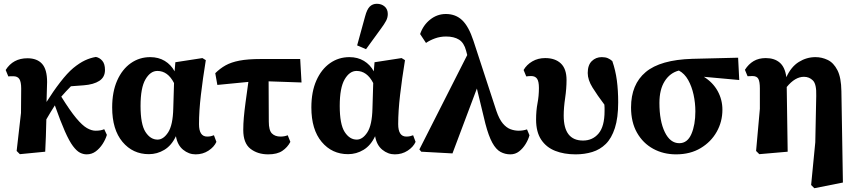

<svg xmlns="http://www.w3.org/2000/svg" viewBox="-20 -801 4531 1015"><path d="M85 14 68 -3 91 -204 92 -333Q92 -368 82.5 -383Q73 -398 50 -398Q45 -398 37 -398Q29 -398 24 -397L10 -431Q49 -493 125 -493Q176 -493 202.5 -463.5Q229 -434 229 -367Q228 -342 227.5 -315.5Q227 -289 226 -262Q261 -318 298.5 -366.5Q336 -415 367 -441Q400 -468 428.5 -481.5Q457 -495 487 -500Q507 -496 521 -479.5Q535 -463 535 -431Q535 -393 505 -373.5Q475 -354 422 -350L355 -345Q342 -332 329 -318Q316 -304 304 -290Q350 -216 382.5 -177Q415 -138 439.5 -124Q464 -110 485 -110Q500 -110 511 -112Q522 -114 531 -118L545 -88Q538 -64 522.5 -40Q507 -16 486 -0.5Q465 15 438 15Q420 15 402.5 6Q385 -3 365.5 -29Q346 -55 323 -107Q300 -159 270 -244Q259 -226 247.5 -208Q236 -190 225 -170Q224 -125 222.5 -79.5Q221 -34 219 1Z M723 -241Q723 -144 749 -103.5Q775 -63 813 -63Q844 -63 869 -101.5Q894 -140 896 -228L900 -362Q867 -426 812 -426Q775 -426 749 -381.5Q723 -337 723 -241ZM767 14Q682 14 627.5 -51Q573 -116 573 -233Q573 -316 599.5 -375.5Q626 -435 671.5 -467Q717 -499 774 -499Q818 -499 851 -479Q884 -459 903 -424L907 -472L1050 -494L1068 -483Q1052 -385 1042 -299Q1032 -213 1032 -145Q1032 -79 1075 -79Q1086 -79 1095 -81Q1104 -83 1111 -86L1124 -51Q1112 -24 1082 -4.5Q1052 15 1014 15Q978 15 948 -9.5Q918 -34 910 -81Q887 -32 849 -9Q811 14 767 14Z M1129 -352 1118 -414Q1143 -439 1172.5 -455.5Q1202 -472 1246 -480.5Q1290 -489 1358 -489H1567L1574 -365L1400 -371L1401 -158Q1401 -112 1417.5 -95.5Q1434 -79 1463 -79Q1474 -79 1484 -81Q1494 -83 1501 -86L1515 -51Q1500 -22 1472.5 -3.5Q1445 15 1398 15Q1342 15 1304 -14.5Q1266 -44 1266 -114Q1266 -146 1269 -180Q1272 -214 1278 -259Q1284 -304 1293 -368Z M1776 -241Q1776 -144 1802 -103.5Q1828 -63 1866 -63Q1897 -63 1922 -101.5Q1947 -140 1949 -228L1953 -362Q1920 -426 1865 -426Q1828 -426 1802 -381.5Q1776 -337 1776 -241ZM1820 14Q1735 14 1680.5 -51Q1626 -116 1626 -233Q1626 -316 1652.5 -375.5Q1679 -435 1724.5 -467Q1770 -499 1827 -499Q1871 -499 1904 -479Q1937 -459 1956 -424L1960 -472L2103 -494L2121 -483Q2105 -385 2095 -299Q2085 -213 2085 -145Q2085 -79 2128 -79Q2139 -79 2148 -81Q2157 -83 2164 -86L2177 -51Q2165 -24 2135 -4.5Q2105 15 2067 15Q2031 15 2001 -9.5Q1971 -34 1963 -81Q1940 -32 1902 -9Q1864 14 1820 14ZM1868 -561 1910 -714Q1920 -752 1935 -766.5Q1950 -781 1972 -781Q1997 -781 2013.5 -766.5Q2030 -752 2030 -727Q2030 -708 2021 -691Q2012 -674 1995 -651L1915 -541Z M2678 15Q2650 15 2626 2Q2602 -11 2582.5 -46.5Q2563 -82 2546 -147L2501 -333L2372 10L2207 1L2197 -11L2450 -510L2444 -533Q2433 -575 2406.5 -591.5Q2380 -608 2338 -608Q2307 -608 2279.5 -598Q2252 -588 2232 -574L2201 -621Q2217 -668 2254 -697.5Q2291 -727 2337 -727Q2389 -727 2423.5 -694Q2458 -661 2483 -585L2604 -215Q2619 -171 2638 -148.5Q2657 -126 2678.5 -118Q2700 -110 2722 -110Q2745 -110 2766 -117L2779 -86Q2773 -63 2758.5 -39.5Q2744 -16 2724 -0.5Q2704 15 2678 15Z M3023 15Q2962 15 2915 -3.5Q2868 -22 2841 -62.5Q2814 -103 2814 -169Q2814 -216 2821.5 -255Q2829 -294 2829 -336Q2829 -371 2819 -385Q2809 -399 2788 -399Q2776 -399 2762 -397L2748 -431Q2764 -459 2794 -476.5Q2824 -494 2862 -494Q2915 -494 2945 -465.5Q2975 -437 2975 -378Q2975 -333 2967.5 -282Q2960 -231 2960 -190Q2960 -58 3062 -58Q3113 -58 3144.5 -95.5Q3176 -133 3176 -214Q3176 -223 3176 -231.5Q3176 -240 3175 -248Q3138 -297 3112.5 -338Q3087 -379 3087 -415Q3087 -457 3108.5 -478Q3130 -499 3161 -499Q3180 -499 3193 -493.5Q3206 -488 3217 -478Q3234 -429 3241 -376Q3248 -323 3248 -260Q3248 -178 3230.5 -124Q3213 -70 3182.5 -40Q3152 -10 3111 2.5Q3070 15 3023 15Z M3554 15Q3487 15 3433 -14.5Q3379 -44 3347.5 -99.5Q3316 -155 3316 -233Q3316 -355 3393.5 -420Q3471 -485 3640 -490L3882 -496L3888 -378L3701 -395Q3749 -365 3774 -319.5Q3799 -274 3799 -221Q3799 -158 3769 -104.5Q3739 -51 3684 -18Q3629 15 3554 15ZM3466 -257Q3466 -161 3494.5 -102.5Q3523 -44 3571 -44Q3614 -44 3635 -92.5Q3656 -141 3656 -212Q3656 -257 3646.5 -300.5Q3637 -344 3618 -378Q3599 -412 3569 -428Q3522 -416 3494 -372Q3466 -328 3466 -257Z M4268 177 4290 -49 4295 -294Q4297 -356 4277.5 -375.5Q4258 -395 4230 -395Q4183 -395 4139 -341L4144 1L3994 14L3977 -3L3997 -226V-334Q3997 -369 3989 -384Q3981 -399 3958 -399Q3953 -399 3945 -398.5Q3937 -398 3932 -398L3918 -432Q3937 -462 3964 -478Q3991 -494 4028 -494Q4074 -494 4102 -470Q4130 -446 4137 -393Q4162 -448 4203 -473.5Q4244 -499 4291 -499Q4325 -499 4356 -484Q4387 -469 4407 -430Q4427 -391 4428 -319L4436 164L4285 194Z"/></svg>

Font: Source Serif 4
Style: Bold
Weight: 700
Designer: Frank Grießhammer
Foundry: Adobe
Version: Version 4.005;hotconv 1.1.0;makeotfexe 2.6.0